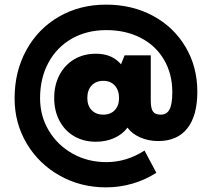

<svg xmlns="http://www.w3.org/2000/svg" viewBox="-20 -694 913 829"><path d="M43 -269Q43 -385.5 93.8 -477.8Q144.5 -570 234.5 -622Q324.5 -674 438 -674Q551 -674 640.8 -625.5Q730.5 -577 781.2 -491.2Q832 -405.5 832 -298Q832 -194.5 788.8 -139.8Q745.5 -85 663 -85Q620.5 -85 585 -100.8Q549.5 -116.5 530.5 -143Q509 -114 473.2 -98Q437.5 -82 394 -82Q341 -82 300.2 -105.8Q259.5 -129.5 236.8 -172.5Q214 -215.5 214 -271Q214 -327 236.8 -370.2Q259.5 -413.5 300.2 -437.8Q341 -462 394 -462Q428.5 -462 455 -451.2Q481.5 -440.5 502.5 -416.5L518 -455H631V-259Q631 -226 640.5 -212.5Q650 -199 674 -199Q700.5 -199 712.2 -221.8Q724 -244.5 724 -296Q724 -375 688.2 -436Q652.5 -497 587.8 -530.5Q523 -564 439 -564Q355 -564 290 -527Q225 -490 189 -423.2Q153 -356.5 153 -270Q153 -193 190.8 -130Q228.5 -67 293.8 -30.5Q359 6 439 6Q526.5 6 604 -44L655 52Q608 82.5 552 98.8Q496 115 438 115Q328 115 237.8 64.2Q147.5 13.5 95.2 -74.5Q43 -162.5 43 -269ZM426 -199Q457.5 -199 475.8 -218.5Q494 -238 494 -271Q494 -304.5 475.5 -324.8Q457 -345 426 -345Q394.5 -345 375.8 -325Q357 -305 357 -271Q357 -238 375.8 -218.5Q394.5 -199 426 -199Z"/></svg>

Font: HK Grotesk Black
Style: Regular
Weight: 900
Designer: Alfredo Marco Pradil
Foundry: Hanken Design Co.
Version: Version 3.001